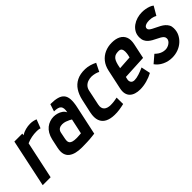

<svg xmlns="http://www.w3.org/2000/svg" viewBox="86 -1193 1887 1887"><g transform="rotate(-45 1029.0 -250.0)"><path d="M419 -410 454 -500Q440 -506 421 -510.5Q402 -515 378 -515Q347 -515 314 -506.5Q281 -498 252 -480L256 -500H145L39 0H149L232 -389Q250 -397 267 -402Q284 -407 301 -410.5Q318 -414 335 -415.5Q352 -417 368 -417Q396 -417 407.5 -413.5Q419 -410 419 -410Z M716 -335Q706 -358 685 -372.5Q664 -387 639 -394Q614 -401 590 -401Q563 -401 536.5 -392Q510 -383 487.5 -365Q465 -347 448.5 -319Q432 -291 423 -253L402 -156Q392 -108 401 -76Q410 -44 434.5 -25Q459 -6 494.5 2.5Q530 11 572 11Q592 11 611.5 10.5Q631 10 649.5 9.5Q668 9 686 7.5Q704 6 721 4Q738 2 755 0L821 -307Q833 -364 830 -403Q827 -442 807.5 -465.5Q788 -489 750 -499.5Q712 -510 655 -510L630 -434Q659 -434 678.5 -429Q698 -424 708 -412.5Q718 -401 720 -382Q722 -363 716 -335ZM699 -253 665 -95Q665 -95 660.5 -94.5Q656 -94 648.5 -93.5Q641 -93 632.5 -92.5Q624 -92 616 -91.5Q608 -91 603 -91Q569 -91 549.5 -97Q530 -103 522 -114Q514 -125 514 -140Q514 -155 518 -174L531 -239Q534 -253 540.5 -262.5Q547 -272 556 -277.5Q565 -283 575.5 -285.5Q586 -288 597 -288Q620 -288 641.5 -280.5Q663 -273 678.5 -265Q694 -257 699 -253Z M1219 -394 1261 -479Q1234 -493 1203.5 -502Q1173 -511 1141 -512Q1072 -514 1024.5 -490Q977 -466 948.5 -422Q920 -378 907 -320L875 -174Q862 -111 877 -70Q892 -29 931 -9Q970 11 1027 12Q1061 13 1095 8Q1129 3 1162 -5L1161 -95Q1161 -95 1153 -93.5Q1145 -92 1132 -89.5Q1119 -87 1102.5 -85.5Q1086 -84 1070 -84Q1047 -84 1029 -89.5Q1011 -95 999.5 -106Q988 -117 984 -134.5Q980 -152 985 -175L1018 -332Q1024 -362 1041 -380.5Q1058 -399 1082 -407.5Q1106 -416 1133 -416Q1156 -415 1178.5 -409.5Q1201 -404 1219 -394Z M1363 -149 1369 -174 1621 -187 1654 -343Q1666 -399 1651 -436Q1636 -473 1599.5 -492Q1563 -511 1509 -511Q1455 -511 1410.5 -491Q1366 -471 1335.5 -433Q1305 -395 1293 -340L1249 -135Q1241 -97 1247.5 -69Q1254 -41 1272.5 -23Q1291 -5 1319.5 4Q1348 13 1383 13Q1428 13 1476 0Q1524 -13 1564 -35L1544 -131Q1509 -115 1472 -103Q1435 -91 1408 -91Q1395 -91 1385 -95Q1375 -99 1369.5 -107Q1364 -115 1362 -125.5Q1360 -136 1363 -149ZM1537 -313 1530 -284 1390 -275 1398 -314Q1405 -342 1414.5 -361.5Q1424 -381 1441.5 -392.5Q1459 -404 1490 -405Q1520 -407 1530.5 -392.5Q1541 -378 1541 -356Q1541 -334 1537 -313Z M2005 -386 2058 -477Q2044 -489 2022 -497Q2000 -505 1976 -509Q1952 -513 1931 -513Q1895 -513 1861 -503Q1827 -493 1799 -473Q1771 -453 1754 -423.5Q1737 -394 1737 -356Q1737 -327 1747 -306Q1757 -285 1773.5 -270.5Q1790 -256 1809.5 -245Q1829 -234 1849 -224.5Q1869 -215 1885.5 -205.5Q1902 -196 1912 -184.5Q1922 -173 1922 -156Q1922 -141 1913.5 -128.5Q1905 -116 1892 -107Q1879 -98 1864 -93Q1849 -88 1834 -88Q1813 -88 1793.5 -94.5Q1774 -101 1758 -112Q1742 -123 1728 -137L1650 -70Q1677 -31 1724.5 -8Q1772 15 1826 15Q1869 15 1908 1Q1947 -13 1977 -39.5Q2007 -66 2024.5 -101.5Q2042 -137 2041 -181Q2041 -206 2030.5 -225.5Q2020 -245 2003 -260Q1986 -275 1965.5 -286Q1945 -297 1925 -306.5Q1905 -316 1888 -325Q1871 -334 1860.5 -343.5Q1850 -353 1850 -365Q1850 -378 1857.5 -386Q1865 -394 1877 -398.5Q1889 -403 1901.5 -404.5Q1914 -406 1925 -406Q1941 -406 1955.5 -403.5Q1970 -401 1982.5 -396.5Q1995 -392 2005 -386Z"/></g></svg>

Font: Advent Pro
Style: Italic
Weight: 400
Italic angle: -12°
Designer: VivaRado, Andreas Kalpakidis
Foundry: VivaRado, Andreas Kalpakidis
Version: Version 3.000